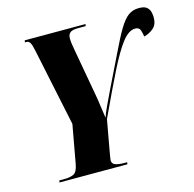

<svg xmlns="http://www.w3.org/2000/svg" viewBox="-105 -829 946 937"><g transform="rotate(-15 367.5 -361.0)"><path d="M82 0 84 -10H112Q138 -10 156.5 -18.5Q175 -27 182 -67L217 -260L135 -651Q129 -681 122.5 -692.5Q116 -704 105 -704H96L98 -714H405L403 -704H364Q335 -704 324 -694.5Q313 -685 313 -667Q313 -655 315 -639Q317 -623 321 -603L363 -368Q368 -341 372 -310Q376 -279 381 -247Q387 -266 403 -300.5Q419 -335 439 -376Q489 -477 521 -544Q553 -611 576.5 -650Q600 -689 622.5 -705.5Q645 -722 676 -722Q704 -722 716 -711.5Q728 -701 731.5 -686.5Q735 -672 735 -659Q735 -624 714.5 -606Q694 -588 666 -581Q664 -598 658.5 -614Q653 -630 633 -630Q600 -630 566.5 -586.5Q533 -543 490 -456.5Q447 -370 386 -239L355 -67Q351 -43 351 -40Q351 -21 369 -15.5Q387 -10 413 -10H427L425 0Z"/></g></svg>

Font: Noto Serif Display ExtraCondensed Black
Style: Italic
Weight: 900
Width: 2
Italic angle: -12°
Designer: Monotype Design Team
Foundry: Monotype Imaging Inc.
Version: Version 2.009